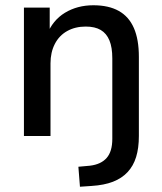

<svg xmlns="http://www.w3.org/2000/svg" viewBox="-20 -517 616 730"><path d="M284 193 278 117 322 113Q364 108 385.5 83.5Q407 59 407 11V-295Q407 -337 396 -363.5Q385 -390 363 -403Q341 -416 306 -416Q266 -416 235.5 -399Q205 -382 188.5 -350Q172 -318 172 -276V0H71V-488H169V-384H158Q180 -440 227 -468.5Q274 -497 335 -497Q393 -497 431.5 -475.5Q470 -454 489 -410.5Q508 -367 508 -301V0Q508 46 497.5 80Q487 114 465 137.5Q443 161 409.5 174Q376 187 328 190Z"/></svg>

Font: Nunito Sans 12pt ExtraLight SemiBold
Style: Regular
Weight: 600
Version: Version 3.101;gftools[0.9.27]